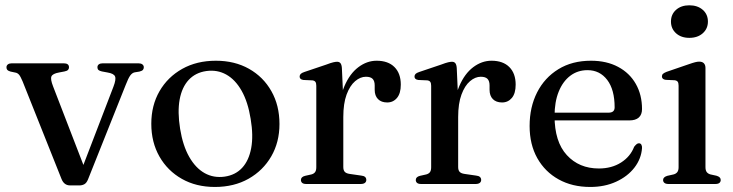

<svg xmlns="http://www.w3.org/2000/svg" viewBox="-20 -712 2838 743"><path d="M287.5 5.5H251.5Q239.5 5.5 231.2 -0.8Q223 -7 218 -19.5L67.5 -397Q59.5 -416 53.8 -422.8Q48 -429.5 40 -431L21 -435Q12 -437.5 8.5 -441.2Q5 -445 5 -451.5Q5 -458.5 10.5 -462.8Q16 -467 25.5 -467H226.5Q247 -467 247 -451.5Q247 -445.5 243.2 -441.5Q239.5 -437.5 229.5 -435.5L208.5 -431.5Q183.5 -427 179 -416.2Q174.5 -405.5 185.5 -377.5L311.5 -51L289 -38L419 -376.5Q430 -405 425.2 -416.2Q420.5 -427.5 396 -431.5L374.5 -435.5Q365 -437.5 361 -441.2Q357 -445 357 -451.5Q357 -459 362.5 -463Q368 -467 377.5 -467H516Q525.5 -467 531 -462.8Q536.5 -458.5 536.5 -451.5Q536.5 -445.5 533 -441.5Q529.5 -437.5 519.5 -435L501 -432Q491.5 -430 484 -419.8Q476.5 -409.5 466.5 -383.5L320.5 -17.5Q315 -4 306.5 0.8Q298 5.5 287.5 5.5Z M815.5 -477Q888 -477 943.5 -445.8Q999 -414.5 1030.2 -359.2Q1061.5 -304 1061.5 -232Q1061.5 -162 1029.8 -107Q998 -52 941.8 -20.2Q885.5 11.5 811.5 11.5Q739 11.5 683.8 -19.8Q628.5 -51 597 -106.2Q565.5 -161.5 565.5 -233Q565.5 -304 597.2 -359Q629 -414 685.2 -445.5Q741.5 -477 815.5 -477ZM849.5 -28.5Q891 -34.5 917 -62.5Q943 -90.5 952 -138.5Q961 -186.5 950 -252Q939.5 -317.5 915 -360.8Q890.5 -404 855.5 -423.5Q820.5 -443 778 -437Q736.5 -431 710.2 -402.8Q684 -374.5 675.2 -326.8Q666.5 -279 677 -213.5Q687.5 -148.5 712.2 -105Q737 -61.5 772 -42Q807 -22.5 849.5 -28.5Z M1292 -259Q1292 -330 1312.8 -378.5Q1333.5 -427 1366.8 -452Q1400 -477 1437.5 -477Q1482 -477 1506.5 -452.5Q1531 -428 1531 -384.5Q1531 -350.5 1516.2 -333Q1501.5 -315.5 1478.5 -315.5Q1455.5 -315.5 1442.8 -328.5Q1430 -341.5 1430 -364.5V-381.5Q1430 -398.5 1422 -406.8Q1414 -415 1396 -415Q1374.5 -415 1354.2 -397.8Q1334 -380.5 1321.2 -346Q1308.5 -311.5 1308.5 -259ZM1303 -449 1308.5 -327.5V-65.5Q1308.5 -53.5 1314 -47.2Q1319.5 -41 1333 -39L1378 -32.5Q1388 -31.5 1392.8 -27.2Q1397.5 -23 1397.5 -15.5Q1397.5 -8.5 1392 -4.2Q1386.5 0 1376 0H1165Q1154.5 0 1149.5 -4.2Q1144.5 -8.5 1144.5 -15.5Q1144.5 -21.5 1148.5 -25.5Q1152.5 -29.5 1160.5 -31.5L1185 -37Q1194.5 -39.5 1199.2 -45.8Q1204 -52 1204 -65V-380Q1204 -390.5 1200.5 -395.2Q1197 -400 1189 -401L1154.5 -402.5Q1146.5 -403.5 1143 -407Q1139.5 -410.5 1139.5 -415.5Q1139.5 -421.5 1143.5 -425.8Q1147.5 -430 1158 -433.5L1242.5 -462Q1261 -469 1270 -471Q1279 -473 1284.5 -473Q1293 -473 1297.5 -467.5Q1302 -462 1303 -449Z M1736.5 -259Q1736.5 -330 1757.2 -378.5Q1778 -427 1811.2 -452Q1844.5 -477 1882 -477Q1926.5 -477 1951 -452.5Q1975.5 -428 1975.5 -384.5Q1975.5 -350.5 1960.8 -333Q1946 -315.5 1923 -315.5Q1900 -315.5 1887.2 -328.5Q1874.5 -341.5 1874.5 -364.5V-381.5Q1874.5 -398.5 1866.5 -406.8Q1858.5 -415 1840.5 -415Q1819 -415 1798.8 -397.8Q1778.5 -380.5 1765.8 -346Q1753 -311.5 1753 -259ZM1747.5 -449 1753 -327.5V-65.5Q1753 -53.5 1758.5 -47.2Q1764 -41 1777.5 -39L1822.5 -32.5Q1832.5 -31.5 1837.2 -27.2Q1842 -23 1842 -15.5Q1842 -8.5 1836.5 -4.2Q1831 0 1820.5 0H1609.5Q1599 0 1594 -4.2Q1589 -8.5 1589 -15.5Q1589 -21.5 1593 -25.5Q1597 -29.5 1605 -31.5L1629.5 -37Q1639 -39.5 1643.8 -45.8Q1648.5 -52 1648.5 -65V-380Q1648.5 -390.5 1645 -395.2Q1641.5 -400 1633.5 -401L1599 -402.5Q1591 -403.5 1587.5 -407Q1584 -410.5 1584 -415.5Q1584 -421.5 1588 -425.8Q1592 -430 1602.5 -433.5L1687 -462Q1705.5 -469 1714.5 -471Q1723.5 -473 1729 -473Q1737.5 -473 1742 -467.5Q1746.5 -462 1747.5 -449Z M2464.5 -290Q2464.5 -268.5 2452 -257.2Q2439.5 -246 2415 -246H2096.5V-276H2335Q2358.5 -276 2358.5 -296.5Q2358.5 -365 2329.8 -402.8Q2301 -440.5 2253.5 -440.5Q2215.5 -440.5 2186.8 -418.8Q2158 -397 2142 -357.2Q2126 -317.5 2126 -263Q2126 -163.5 2173.5 -111.8Q2221 -60 2297.5 -60Q2347 -60 2383.2 -83Q2419.5 -106 2434 -144Q2440 -151.5 2444 -154.5Q2448 -157.5 2452.5 -157.5Q2459 -157.5 2462 -152Q2465 -146.5 2464.5 -139Q2461.5 -97.5 2435 -63.2Q2408.5 -29 2364.2 -8.8Q2320 11.5 2264 11.5Q2194.5 11.5 2141.8 -17.8Q2089 -47 2059.2 -100Q2029.5 -153 2029.5 -224.5Q2029.5 -297.5 2058.5 -354.5Q2087.5 -411.5 2140.8 -444.2Q2194 -477 2267 -477Q2327.5 -477 2372 -453.2Q2416.5 -429.5 2440.5 -387.2Q2464.5 -345 2464.5 -290Z M2710 -449V-65.5Q2710 -52.5 2715 -46Q2720 -39.5 2729.5 -37L2752.5 -32Q2761 -29.5 2765 -25.5Q2769 -21.5 2769 -15.5Q2769 -8.5 2764 -4.2Q2759 0 2748 0H2567Q2556.5 0 2551.2 -4.2Q2546 -8.5 2546 -15.5Q2546 -21 2550 -25Q2554 -29 2562 -31.5L2586.5 -37Q2596 -39.5 2601 -46Q2606 -52.5 2606 -65V-380.5Q2606 -391 2602.5 -395.8Q2599 -400.5 2590.5 -401.5L2556.5 -403Q2548.5 -404 2545 -407.5Q2541.5 -411 2541.5 -416Q2541.5 -422.5 2545.5 -426.2Q2549.5 -430 2559.5 -434L2645.5 -463.5Q2661 -469 2670 -471.2Q2679 -473.5 2685.5 -473.5Q2698 -473.5 2704 -467Q2710 -460.5 2710 -449ZM2647.5 -565.5Q2616 -565.5 2596.2 -583.2Q2576.5 -601 2576.5 -628.5Q2576.5 -656.5 2596.2 -674Q2616 -691.5 2647.5 -691.5Q2679.5 -691.5 2699.5 -674Q2719.5 -656.5 2719.5 -628.5Q2719.5 -601 2699.5 -583.2Q2679.5 -565.5 2647.5 -565.5Z"/></svg>

Font: Fraunces 28pt
Style: Regular
Weight: 400
Version: Version 1.000;[b76b70a41]